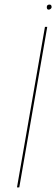

<svg xmlns="http://www.w3.org/2000/svg" viewBox="-20 -817 245 837"><path d="M176 -700 54 0H64L186 -700ZM184 -786Q184 -775 192 -775Q197 -775 201 -778.5Q205 -782 205 -786Q205 -797 196 -797Q184 -797 184 -786Z"/></svg>

Font: Jost* 200 Hairline Italic
Style: Italic
Weight: 100
Italic angle: -10°
Version: Version 3.200; ttfautohint (v0.97) -l 8 -r 50 -G 200 -x 14 -